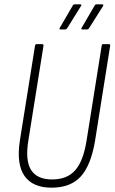

<svg xmlns="http://www.w3.org/2000/svg" viewBox="-20 -859 529 887"><path d="M218 8Q131 8 93 -46.5Q55 -101 72 -211L142 -649Q144 -655 149 -655H175Q182 -655 181 -648L111 -210Q96 -118 123.5 -74Q151 -30 221 -30Q290 -30 327.5 -72.5Q365 -115 380 -210L450 -649Q451 -655 456 -655H483Q490 -655 489 -648L419 -208Q400 -95 353 -43.5Q306 8 218 8ZM259 -723Q256 -723 255 -725.5Q254 -728 256 -730L316 -833Q319 -839 325 -839H351Q354 -839 355.5 -836.5Q357 -834 354 -831L290 -728Q286 -723 281 -723ZM360 -723Q357 -723 356 -725.5Q355 -728 357 -730L417 -833Q420 -839 426 -839H452Q456 -839 457 -836.5Q458 -834 456 -831L391 -728Q388 -723 381 -723Z"/></svg>

Font: Sofia Sans Condensed ExtraLight
Style: Italic
Weight: 250
Italic angle: -9°
Version: Version 4.100